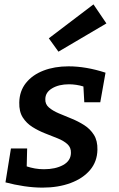

<svg xmlns="http://www.w3.org/2000/svg" viewBox="-20 -846 543 877"><path d="M174 11Q134 11 90 4.5Q46 -2 5 -13L30 -168H104L102 -86Q120 -80 139.5 -76.5Q159 -73 181 -73Q233 -73 268 -92Q303 -111 304 -147Q305 -172 288 -187.5Q271 -203 243.5 -214Q216 -225 185.5 -237Q155 -249 128 -266Q101 -283 84 -309.5Q67 -336 68 -378Q69 -430 98.5 -467Q128 -504 178.5 -523.5Q229 -543 293 -543Q373 -543 462 -514L438 -379H365L361 -451Q345 -456 328 -458.5Q311 -461 295 -461Q249 -461 218 -442.5Q187 -424 187 -393Q186 -370 203.5 -355Q221 -340 248 -328.5Q275 -317 306 -304.5Q337 -292 364.5 -274.5Q392 -257 409 -230Q426 -203 425 -162Q424 -108 391.5 -69.5Q359 -31 302.5 -10Q246 11 174 11ZM247 -610 203 -671 407 -826 466 -739Z"/></svg>

Font: Bitter SemiBold
Style: Italic
Weight: 600
Italic angle: -9°
Designer: Sol Matas, and Bitter project Authors
Foundry: Sol Matas
Version: Version 2.001